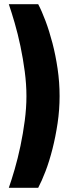

<svg xmlns="http://www.w3.org/2000/svg" viewBox="-20 -773 337 915"><path d="M162 122H22Q35 85 50 33.5Q65 -18 77.5 -77.5Q90 -137 98 -198Q106 -259 106 -315Q106 -371 98 -432Q90 -493 77.5 -552.5Q65 -612 50 -663.5Q35 -715 22 -753H162Q179 -721 197 -673Q215 -625 230 -567.5Q245 -510 254.5 -445.5Q264 -381 264 -315Q264 -250 254.5 -186Q245 -122 230 -63Q215 -4 197 43Q179 90 162 122Z"/></svg>

Font: Cairo ExtraBold
Style: Regular
Weight: 800
Designer: Mohamed Gaber, Accademia di Belle Arti di Urbino
Foundry: Kief Type Foundry, Accademia di Belle Arti di Urbino
Version: Version 3.117